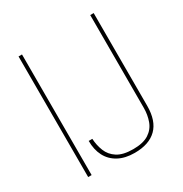

<svg xmlns="http://www.w3.org/2000/svg" viewBox="-166 -827 920 965"><g transform="rotate(-30 294.0 -344.0)"><path d="M76 0V-700H96V0ZM340 12Q285 12 246.5 -9Q208 -30 188.5 -67.5Q169 -105 169 -156H190Q192 -118 205.5 -84Q219 -50 251.5 -29Q284 -8 343 -8Q401 -8 433.5 -29Q466 -50 479 -85.5Q492 -121 492 -162V-700H512V-162Q512 -75 468 -31.5Q424 12 340 12Z"/></g></svg>

Font: DM Sans 18pt Thin
Style: Regular
Weight: 250
Designer: Colophon Foundry, Jonny Pinhorn
Foundry: Colophon Foundry
Version: Version 4.004;gftools[0.9.30]